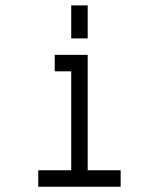

<svg xmlns="http://www.w3.org/2000/svg" viewBox="-20 -708 540 728"><path d="M437.5 0V-62.5H312.5V-500H187.5V-437.5H250Q250 -437.5 250 -62.5H125V0ZM250 -687.5Q250 -687.5 250 -562.5H312.5Q312.5 -562.5 312.5 -687.5Z"/></svg>

Font: CalcUnifontExMono
Style: Regular
Weight: 500
Version: Version 15.0.06